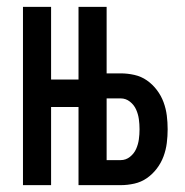

<svg xmlns="http://www.w3.org/2000/svg" viewBox="-20 -540 540 560"><path d="M47 0V-520H129V-308H209V-520H291V-326H332Q352 -326 372 -321.5Q392 -317 408.5 -305.5Q425 -294 437.5 -277.5Q450 -261 457 -242Q464 -223 466.5 -203Q469 -183 469 -163Q469 -143 466.5 -123Q464 -103 457 -84Q450 -65 437.5 -48.5Q425 -32 408.5 -20.5Q392 -9 372 -4.5Q352 0 332 0H209V-228H129V0ZM332 -73Q347 -73 359 -82.5Q371 -92 377 -105.5Q383 -119 385 -133.5Q387 -148 387 -163Q387 -178 385 -192.5Q383 -207 377 -220.5Q371 -234 359 -243.5Q347 -253 332 -253H291V-73Z"/></svg>

Font: Iosevka Custom Medium
Style: Regular
Weight: 500
Monospace: yes
Designer: Belleve Invis
Foundry: Belleve Invis
Version: Version 32.5.0; ttfautohint (v1.8.4)